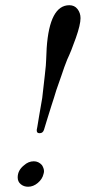

<svg xmlns="http://www.w3.org/2000/svg" viewBox="-20 -708 329 737"><path d="M130.9 -196.8Q121.1 -196.8 121.1 -207V-210Q121.6 -210.4 123.3 -221.2Q125 -231.9 130.4 -264.2Q135.7 -296.4 142.1 -332Q143.6 -340.3 151.9 -418Q157.2 -463.4 157.2 -479Q157.7 -486.8 158.2 -502Q158.7 -517.1 159.2 -523.9Q170.4 -688 246.1 -688Q266.1 -688 277.6 -673.1Q289.1 -658.2 289.1 -638.2Q289.1 -613.3 271.2 -562.5Q253.4 -511.7 237.8 -479Q226.6 -451.2 215.8 -418Q190.9 -348.6 187 -332Q186 -330.1 177.5 -302.7Q168.9 -275.4 159.4 -244.6Q149.9 -213.9 148.9 -210Q144.5 -196.8 132.8 -196.8ZM71.8 -73.2Q88.9 -88.9 109.9 -88.9Q127.9 -88.9 141.1 -74.2Q148.9 -61.5 148.9 -50.8Q148.9 -45.9 147 -40Q142.6 -20.5 125.2 -5.9Q107.9 8.8 87.9 8.8Q71.3 8.8 59.6 -1Q47.9 -10.7 47.9 -26.9Q47.9 -54.2 71.8 -73.2Z"/></svg>

Font: Common Serif SemiBold
Style: Italic
Weight: 600
Italic angle: -12°
Designer: Philipp H. Poll, Khaled Hosny
Foundry: Stefan Peev, Context Ltd.
Version: Version 1.026